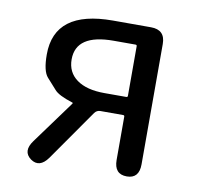

<svg xmlns="http://www.w3.org/2000/svg" viewBox="-67 -612 707 690"><g transform="rotate(10 287.0 -267.0)"><path d="M88 0Q54 -25 85 -67L199 -223Q202 -227 197 -228Q146 -244 131 -262Q114 -281 97 -300Q78 -321 78 -382Q78 -543 291 -543H430Q482 -543 482 -491V-52Q482 0 437 0Q391 0 391 -52V-210Q391 -215 386 -215H303Q290 -215 282 -204L152 -18Q122 24 88 0ZM306 -281H386Q391 -281 391 -286V-467Q391 -472 386 -472H306Q169 -472 169 -380Q169 -333 205 -307Q241 -281 306 -281Z"/></g></svg>

Font: Resource Han Rounded KR
Style: Regular
Weight: 400
Designer: Cyano Hao (round all glyphs); Ryoko NISHIZUKA 西塚涼子 (kana, bopomofo & ideographs); Paul D. Hunt (Latin, Greek & Cyrillic)
Foundry: Cyano Hao
Version: 0.990